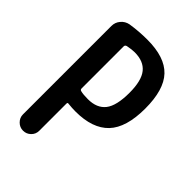

<svg xmlns="http://www.w3.org/2000/svg" viewBox="-217 -837 933 933"><g transform="rotate(45 250.0 -370.0)"><path d="M173.8 -635.7V-346.7Q173.8 -337.9 181.6 -335.9Q199.2 -331.1 232.4 -331.1Q293.9 -331.1 323.7 -369.1Q353.5 -407.2 353.5 -496.1Q353.5 -579.1 323.7 -616.2Q293.9 -653.3 232.4 -653.3Q212.9 -653.3 183.6 -647.5Q173.8 -644.5 173.8 -635.7ZM61.5 -55.7V-663.1Q61.5 -688.5 77.6 -707.5Q93.8 -726.6 118.2 -731.4Q174.8 -740.2 232.4 -740.2Q352.5 -740.2 407.2 -682.6Q461.9 -625 461.9 -496.1Q461.9 -365.2 405.3 -305.7Q348.6 -246.1 232.4 -246.1Q209 -246.1 181.6 -249Q173.8 -251 173.8 -242.2V-55.7Q173.8 -32.2 157.2 -16.1Q140.6 0 117.7 0Q94.7 0 78.1 -16.6Q61.5 -33.2 61.5 -55.7Z"/></g></svg>

Font: Rounded Mgen+ 1mn medium
Style: Regular
Weight: 500
Designer: [Source Han Sans]
Ryoko NISHIZUKA  (kana & ideographs); Paul D. Hunt (Latin, Greek & Cyrillic); Wenlong ZHANG  (bopomofo
Version: Version 1.059.20150602